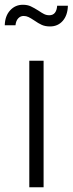

<svg xmlns="http://www.w3.org/2000/svg" viewBox="-57 -786 305 806"><path d="M66 -531H126V0H66ZM87 -700Q72 -710 62.5 -714.5Q53 -719 42 -719Q29 -719 19.5 -709Q10 -699 8 -680H-37Q-36 -719 -14.5 -742.5Q7 -766 39 -766Q58 -766 72 -759.5Q86 -753 105 -741Q118 -732 128 -727Q138 -722 150 -722Q180 -722 183 -762H228Q227 -722 206.5 -698.5Q186 -675 153 -675Q133 -675 118.5 -681.5Q104 -688 87 -700Z"/></svg>

Font: Eudoxus Sans Light
Style: Regular
Weight: 300
Designer: Stijn de Vries
Foundry: tokotype
Version: Version 2.005